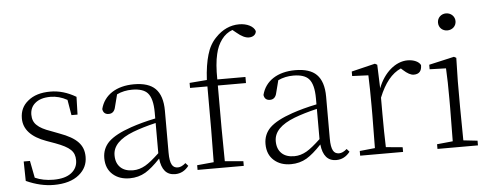

<svg xmlns="http://www.w3.org/2000/svg" viewBox="-52 -949 2811 1101"><g transform="rotate(-5 1353.0 -398.5)"><path d="M217 14C279 14 328 0 363 -29C396 -56 412 -90 412 -131C412 -199 373 -241 274 -277L227 -295C189 -308 163 -322 148 -337C131 -352 123 -373 123 -398C123 -426 133 -448 152 -464C173 -482 202 -491 241 -491C274 -491 306 -482 337 -465L352 -376H387L390 -478C341 -507 292 -521 243 -521C188 -521 145 -508 113 -481C82 -456 67 -423 67 -382C67 -319 110 -272 196 -241L246 -223C329 -192 356 -167 356 -116C356 -86 344 -62 321 -44C297 -25 262 -16 217 -16C178 -16 142 -23 111 -37L92 -135H56L58 -23C113 2 166 14 217 14Z M654 14C687 14 718 6 745 -10C770 -25 798 -49 831 -84C838 -19 866 13 915 13C947 13 973 -1 994 -28L979 -45C963 -31 948 -24 934 -24C919 -24 907 -30 900 -43C892 -57 888 -80 888 -113V-354C888 -413 874 -455 847 -482C821 -508 780 -521 724 -521C623 -521 551 -475 531 -395C534 -374 546 -364 566 -364C587 -364 600 -377 605 -402L623 -472C650 -485 680 -491 711 -491C753 -491 783 -481 800 -462C819 -441 829 -404 829 -349V-315C775 -304 728 -291 687 -277C626 -256 583 -233 556 -207C531 -182 518 -151 518 -114C518 -73 531 -42 557 -19C582 3 614 14 654 14ZM677 -30C646 -30 622 -38 605 -54C587 -71 578 -94 578 -125C578 -178 618 -219 698 -250C735 -264 778 -277 829 -289V-115C796 -84 769 -62 748 -50C725 -37 702 -30 677 -30Z M1311 0V-27L1205 -36C1204 -120 1203 -183 1203 -226V-472H1365V-507H1203C1202 -566 1206 -615 1215 -652C1222 -684 1234 -711 1251 -734C1268 -757 1289 -773 1314 -782L1335 -765C1362 -742 1385 -731 1405 -731C1429 -731 1446 -744 1447 -764C1438 -792 1400 -811 1355 -811C1304 -811 1258 -790 1219 -749C1194 -724 1176 -692 1165 -653C1154 -616 1146 -568 1143 -509L1043 -501V-472H1143V-226C1143 -183 1142 -120 1141 -36L1045 -27V0Z M1582 14C1615 14 1646 6 1673 -10C1698 -25 1726 -49 1759 -84C1766 -19 1794 13 1843 13C1875 13 1901 -1 1922 -28L1907 -45C1891 -31 1876 -24 1862 -24C1847 -24 1835 -30 1828 -43C1820 -57 1816 -80 1816 -113V-354C1816 -413 1802 -455 1775 -482C1749 -508 1708 -521 1652 -521C1551 -521 1479 -475 1459 -395C1462 -374 1474 -364 1494 -364C1515 -364 1528 -377 1533 -402L1551 -472C1578 -485 1608 -491 1639 -491C1681 -491 1711 -481 1728 -462C1747 -441 1757 -404 1757 -349V-315C1703 -304 1656 -291 1615 -277C1554 -256 1511 -233 1484 -207C1459 -182 1446 -151 1446 -114C1446 -73 1459 -42 1485 -19C1510 3 1542 14 1582 14ZM1605 -30C1574 -30 1550 -38 1533 -54C1515 -71 1506 -94 1506 -125C1506 -178 1546 -219 1626 -250C1663 -264 1706 -277 1757 -289V-115C1724 -84 1697 -62 1676 -50C1653 -37 1630 -30 1605 -30Z M2228 0V-27L2132 -36C2130 -91 2129 -155 2129 -226V-321C2162 -403 2204 -455 2257 -478L2268 -468C2291 -447 2311 -436 2328 -436C2359 -436 2374 -453 2374 -487C2365 -507 2335 -521 2299 -521C2230 -521 2162 -463 2129 -375L2124 -511L2111 -518L1975 -485V-459L2068 -455C2070 -405 2071 -347 2071 -281V-226C2071 -173 2070 -109 2069 -36L1981 -27V0Z M2659 0V-27L2578 -36C2577 -109 2576 -173 2576 -226V-377L2579 -511L2566 -518L2421 -485V-459L2515 -456C2518 -405 2519 -346 2519 -281V-226C2519 -173 2518 -109 2517 -36L2426 -27V0ZM2542 -770C2514 -770 2492 -749 2492 -721C2492 -692 2514 -672 2542 -672C2570 -672 2593 -692 2593 -721C2593 -749 2570 -770 2542 -770Z"/></g></svg>

Font: AllPunType ExtraLight
Style: Regular
Weight: 280
Version: 1.0